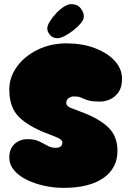

<svg xmlns="http://www.w3.org/2000/svg" viewBox="-20 -909 636 930"><path d="M288 1Q240 1 193 -9.5Q146 -20 108 -39Q70 -58 47.5 -85Q25 -112 25 -146Q25 -188 50.5 -211.5Q76 -235 113 -235Q147 -235 169 -224.5Q191 -214 209.5 -203.5Q228 -193 249 -193Q282 -193 282 -219Q282 -232 259 -242Q236 -252 200 -265.5Q164 -279 125 -302Q67 -337 46 -377.5Q25 -418 25 -476Q25 -535 62 -586Q99 -637 162 -668Q225 -699 303 -699Q378 -699 439 -676Q500 -653 535.5 -614.5Q571 -576 571 -527Q571 -487 554.5 -463Q538 -439 513.5 -428Q489 -417 466 -417Q432 -417 415 -421Q398 -425 388.5 -429.5Q379 -434 368.5 -438Q358 -442 337 -442Q325 -442 313 -434Q301 -426 301 -410Q301 -395 322.5 -386.5Q344 -378 368 -369Q457 -337 503 -293.5Q549 -250 549 -179Q549 -94 480.5 -46.5Q412 1 288 1ZM258 -724Q236 -724 222.5 -739.5Q209 -755 209 -771Q209 -785 221 -804.5Q233 -824 251 -843.5Q269 -863 289 -876Q309 -889 324 -889Q355 -889 371 -868.5Q387 -848 386 -828Q386 -814 371.5 -796.5Q357 -779 336 -762.5Q315 -746 294 -735Q273 -724 258 -724Z"/></svg>

Font: Cherry Bomb One
Style: Regular
Weight: 400
Designer: satsuyako
Foundry: satsuyako
Version: Version 4.100; ttfautohint (v1.8.3)